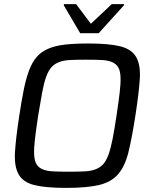

<svg xmlns="http://www.w3.org/2000/svg" viewBox="-20 -908 756 936"><path d="M49 0ZM302 8Q201 8 146.5 -6Q92 -20 70.5 -58.5Q49 -97 53 -165.5Q57 -234 74 -344Q85 -417 96 -471.5Q107 -526 122 -565.5Q137 -605 158.5 -630Q180 -655 214 -670Q248 -685 296 -690.5Q344 -696 411 -696Q512 -696 567 -682Q622 -668 644 -629.5Q666 -591 661.5 -522.5Q657 -454 640 -344Q623 -234 606 -165.5Q589 -97 555.5 -58.5Q522 -20 462.5 -6Q403 8 302 8ZM315 -71Q360 -71 391.5 -72.5Q423 -74 445.5 -82.5Q468 -91 483 -107.5Q498 -124 509 -154.5Q520 -185 529 -231Q538 -277 548 -344Q558 -411 563.5 -457Q569 -503 567.5 -533.5Q566 -564 556 -580.5Q546 -597 526 -605.5Q506 -614 475 -615.5Q444 -617 399 -617Q354 -617 322.5 -615.5Q291 -614 268.5 -605.5Q246 -597 231 -580.5Q216 -564 205 -533.5Q194 -503 185.5 -457Q177 -411 166 -344Q156 -277 150.5 -231Q145 -185 146.5 -154.5Q148 -124 158 -107.5Q168 -91 188 -82.5Q208 -74 239 -72.5Q270 -71 315 -71ZM291 -746ZM371 -746 291 -882 292 -888H351L423 -792L525 -888H585L584 -882L461 -746Z"/></svg>

Font: Azeri Sans
Style: Italic
Weight: 400
Designer: Hector Gatti & Omnibus-Type (original fonts) / Cristiano Sobral (main changes and remastering)
Foundry: Omnibus-Type
Version: Version 0.07;August 21, 2020;FontCreator 13.0.0.2681 64-bit;